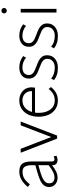

<svg xmlns="http://www.w3.org/2000/svg" viewBox="944 -1784 860 2789"><g transform="rotate(-90 1374.5 -390.0)"><path d="M505 1Q471 15 447 15Q411 15 390 -2Q369 -19 369 -63V-65Q269 16 189 16Q128 16 90 -18.5Q52 -53 52 -107Q52 -153 78 -184.5Q104 -216 151.5 -237.5Q199 -259 276 -281L369 -307V-361Q369 -420 349 -456.5Q329 -493 275 -493Q222 -493 182 -471.5Q142 -450 91 -387L53 -416Q152 -540 274 -540Q357 -540 390 -498.5Q423 -457 423 -360V-70Q423 -48 430.5 -38.5Q438 -29 454 -29Q471 -29 498 -41ZM369 -114V-263L295 -242Q192 -213 149 -183Q106 -153 106 -107Q106 -66 129.5 -47.5Q153 -29 190 -29Q230 -29 270.5 -49.5Q311 -70 369 -114Z M1003 -520 799 9H755L550 -520H607L778 -77L948 -520Z M1504 -80Q1470 -36 1422 -8Q1374 20 1312 20Q1234 20 1180 -18Q1126 -56 1099.5 -119.5Q1073 -183 1073 -259Q1073 -336 1099.5 -399.5Q1126 -463 1180 -501.5Q1234 -540 1312 -540Q1362 -540 1405 -518.5Q1448 -497 1474 -456Q1500 -415 1500 -360Q1500 -340 1495 -312H1133Q1129 -289 1129 -260Q1129 -156 1177 -90.5Q1225 -25 1312 -25Q1409 -25 1476 -114ZM1142 -356H1445V-361Q1445 -405 1425.5 -435.5Q1406 -466 1375.5 -480.5Q1345 -495 1312 -495Q1248 -495 1204.5 -457.5Q1161 -420 1142 -356Z M1604 -36 1628 -78Q1686 -25 1788 -25Q1844 -25 1879 -54.5Q1914 -84 1914 -135Q1914 -165 1897 -185Q1880 -205 1855.5 -217Q1831 -229 1786 -246Q1736 -264 1703.5 -280.5Q1671 -297 1649 -326.5Q1627 -356 1627 -401Q1627 -468 1672.5 -504Q1718 -540 1787 -540Q1838 -540 1877.5 -526Q1917 -512 1954 -484L1930 -442Q1901 -468 1864 -481.5Q1827 -495 1787 -495Q1740 -495 1709.5 -471.5Q1679 -448 1679 -402Q1679 -372 1696 -352Q1713 -332 1737.5 -320Q1762 -308 1807 -291Q1859 -272 1890.5 -255.5Q1922 -239 1944 -210Q1966 -181 1966 -135Q1966 -65 1915.5 -22.5Q1865 20 1788 20Q1725 20 1683.5 6.5Q1642 -7 1604 -36Z M2066 -36 2090 -78Q2148 -25 2250 -25Q2306 -25 2341 -54.5Q2376 -84 2376 -135Q2376 -165 2359 -185Q2342 -205 2317.5 -217Q2293 -229 2248 -246Q2198 -264 2165.5 -280.5Q2133 -297 2111 -326.5Q2089 -356 2089 -401Q2089 -468 2134.5 -504Q2180 -540 2249 -540Q2300 -540 2339.5 -526Q2379 -512 2416 -484L2392 -442Q2363 -468 2326 -481.5Q2289 -495 2249 -495Q2202 -495 2171.5 -471.5Q2141 -448 2141 -402Q2141 -372 2158 -352Q2175 -332 2199.5 -320Q2224 -308 2269 -291Q2321 -272 2352.5 -255.5Q2384 -239 2406 -210Q2428 -181 2428 -135Q2428 -65 2377.5 -22.5Q2327 20 2250 20Q2187 20 2145.5 6.5Q2104 -7 2066 -36Z M2574 -760Q2574 -776 2585.5 -788Q2597 -800 2613 -800Q2630 -800 2641.5 -788.5Q2653 -777 2653 -760Q2653 -745 2641 -733.5Q2629 -722 2613 -722Q2597 -722 2585.5 -733.5Q2574 -745 2574 -760ZM2586 -520H2640V0H2586Z"/></g></svg>

Font: Martel Sans ExtraLight
Style: Regular
Weight: 275
Designer: Dan Reynolds and Mathieu Réguer
Foundry: Dan Reynolds and Mathieu Réguer
Version: Version 1.002; ttfautohint (v1.1) -l 5 -r 5 -G 72 -x 0 -D la